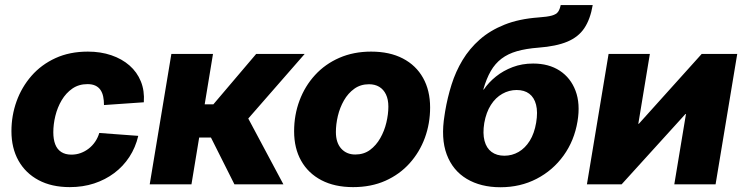

<svg xmlns="http://www.w3.org/2000/svg" viewBox="-20 -748 3019 779"><path d="M263.2 11.2Q189.5 11.2 136.5 -17.1Q83.5 -45.4 54.9 -96.4Q26.4 -147.5 26.4 -215.8Q26.4 -278.8 47.1 -336.7Q67.9 -394.5 107.7 -440.2Q147.5 -485.8 205.1 -512.2Q262.7 -538.6 336.4 -538.6Q388.7 -538.6 431.6 -523.9Q474.6 -509.3 505.4 -482.4Q536.1 -455.6 551.5 -417.7Q566.9 -379.9 563.5 -333L401.9 -321.8Q401.9 -340.3 398.7 -356Q395.5 -371.6 387.7 -383.1Q379.9 -394.5 366.9 -400.6Q354 -406.7 335 -406.7Q299.8 -406.7 273.7 -388.7Q247.6 -370.6 230.2 -341.3Q212.9 -312 204.6 -277.8Q196.3 -243.7 196.3 -211.4Q196.3 -182.6 204.1 -162.4Q211.9 -142.1 228.5 -131.3Q245.1 -120.6 269.5 -120.6Q289.6 -120.6 307.1 -127Q324.7 -133.3 339.8 -145Q355 -156.7 366 -172.9Q377 -189 382.8 -208.5L541 -196.8Q529.8 -149.4 504.9 -111.3Q480 -73.2 443.6 -45.9Q407.2 -18.6 361.8 -3.7Q316.4 11.2 263.2 11.2Z M587.4 0 675.3 -529.3H844.2L810.5 -324.7H845.7L1019.5 -529.3H1216.3L987.3 -267.1L1129.9 0H931.2L835.9 -189.9H788.1L756.8 0Z M1412.6 11.2Q1337.9 11.2 1284.2 -16.8Q1230.5 -44.9 1201.9 -95.7Q1173.3 -146.5 1173.3 -215.3Q1173.3 -281.7 1195.3 -340.3Q1217.3 -398.9 1258.3 -443.6Q1299.3 -488.3 1356.9 -513.4Q1414.6 -538.6 1485.8 -538.6Q1561 -538.6 1614.5 -510.7Q1668 -482.9 1696.5 -431.9Q1725.1 -380.9 1725.1 -312Q1725.1 -247.1 1703.9 -189Q1682.6 -130.9 1642.1 -85.7Q1601.6 -40.5 1543.7 -14.6Q1485.8 11.2 1412.6 11.2ZM1421.4 -121.1Q1456.1 -121.1 1481.2 -139.6Q1506.3 -158.2 1522.9 -187.5Q1539.6 -216.8 1547.6 -250.7Q1555.7 -284.7 1555.7 -315.4Q1555.7 -344.7 1545.9 -365Q1536.1 -385.3 1518.6 -395.8Q1501 -406.2 1477.1 -406.2Q1442.9 -406.2 1417.5 -387.9Q1392.1 -369.6 1375.5 -340.6Q1358.9 -311.5 1350.8 -277.6Q1342.8 -243.7 1342.8 -212.4Q1342.8 -168.9 1364.5 -145Q1386.2 -121.1 1421.4 -121.1Z M2010.3 11.7Q1930.7 11.7 1873.8 -22.2Q1816.9 -56.2 1792.5 -121.3Q1768.1 -186.5 1783.7 -280.8L1786.1 -296.4Q1795.4 -351.6 1812 -404.5Q1828.6 -457.5 1856.7 -504.2Q1884.8 -550.8 1926.5 -587.6Q1968.3 -624.5 2026.9 -647.9Q2085.4 -671.4 2164.6 -677.2Q2200.7 -679.7 2219 -684.8Q2237.3 -689.9 2244.4 -700.2Q2251.5 -710.4 2254.9 -727.5H2384.8Q2375 -669.9 2350.8 -633.8Q2326.7 -597.7 2281.7 -578.9Q2236.8 -560.1 2165 -554.7Q2114.3 -550.8 2077.6 -540.3Q2041 -529.8 2014.9 -510Q1988.8 -490.2 1971.2 -459.7Q1953.6 -429.2 1940.9 -384.8H1942.9Q1962.4 -413.6 1992.2 -437.5Q2022 -461.4 2060.1 -475.8Q2098.1 -490.2 2143.1 -490.2Q2206.5 -490.2 2251 -461.2Q2295.4 -432.1 2315.2 -379.6Q2335 -327.1 2323.2 -255.9Q2310.1 -177.2 2266.6 -116.9Q2223.1 -56.6 2157.2 -22.5Q2091.3 11.7 2010.3 11.7ZM2026.4 -116.2Q2057.6 -116.2 2084.2 -131.6Q2110.8 -147 2129.4 -176.8Q2147.9 -206.5 2155.3 -250Q2162.6 -293.5 2155 -323Q2147.5 -352.5 2127.4 -367.7Q2107.4 -382.8 2076.2 -382.8Q2045.4 -382.8 2018.1 -367.4Q1990.7 -352.1 1971.7 -322.3Q1952.6 -292.5 1944.8 -249Q1938 -206.5 1945.8 -176.8Q1953.6 -147 1974.4 -131.6Q1995.1 -116.2 2026.4 -116.2Z M2883.3 0H2715.8L2763.2 -285.6H2761.2L2502 0H2361.3L2449.2 -529.3H2616.7L2569.8 -245.6H2571.8L2827.1 -529.3H2971.2Z"/></svg>

Font: Inter 24pt ExtraBold
Style: Italic
Weight: 800
Italic angle: -9.3988°
Designer: Rasmus Andersson
Foundry: rsms
Version: Version 4.001;git-66647c0bb